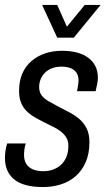

<svg xmlns="http://www.w3.org/2000/svg" viewBox="-20 -743 429 775"><path d="M154 12Q113 12 84 4Q55 -4 36.5 -19.5Q18 -35 9 -56.5Q0 -78 0 -105Q0 -119 2 -134Q4 -149 9 -164H84Q80 -152 78.5 -139.5Q77 -127 77 -118Q77 -96 86 -81.5Q95 -67 112.5 -59.5Q130 -52 155 -52Q177 -52 195.5 -59Q214 -66 227.5 -79Q241 -92 248.5 -111Q256 -130 256 -154Q256 -174 247.5 -188Q239 -202 224.5 -213Q210 -224 192 -232.5Q174 -241 155 -251Q137 -260 119 -270.5Q101 -281 87 -295Q73 -309 65 -328.5Q57 -348 57 -375Q57 -416 70 -446Q83 -476 107 -496.5Q131 -517 162 -527.5Q193 -538 230 -538Q264 -538 290.5 -531Q317 -524 336 -510Q355 -496 365 -476Q375 -456 375 -430Q375 -416 372 -402Q369 -388 366 -375H291Q295 -396 296 -404.5Q297 -413 297 -418Q297 -438 288 -450.5Q279 -463 263.5 -468.5Q248 -474 228 -474Q207 -474 190 -467.5Q173 -461 161.5 -449.5Q150 -438 144 -423Q138 -408 138 -392Q138 -371 148.5 -357.5Q159 -344 176 -334.5Q193 -325 213 -314Q234 -303 256.5 -291.5Q279 -280 298 -264.5Q317 -249 329 -226Q341 -203 341 -169Q341 -123 326 -88.5Q311 -54 285 -31.5Q259 -9 225 1.5Q191 12 154 12ZM386 -723 278 -591H211L150 -723H211L263 -606H226L322 -723Z"/></svg>

Font: Archivo Condensed
Style: Italic
Weight: 400
Width: 3
Italic angle: -10°
Designer: Hector Gatti
Foundry: Omnibus-Type
Version: Version 2.001